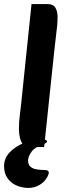

<svg xmlns="http://www.w3.org/2000/svg" viewBox="-40 -715 328 944"><path d="M-20 102Q-20 62 9 32.5Q38 3 81.5 -13.5Q125 -30 168 -30Q179 -30 185 -27Q191 -24 191 -20Q191 -16 187.5 -13Q184 -10 173 -6Q133 7 115.5 30.5Q98 54 98 74Q98 95 110 105Q122 115 141.5 118Q161 121 182 121Q190 121 195 124.5Q200 128 200 133Q200 143 189 161Q177 181 153 195Q129 209 100 209Q70 209 42.5 197.5Q15 186 -2.5 162Q-20 138 -20 102ZM100 8Q83 8 72.5 -5.5Q62 -19 57.5 -39.5Q53 -60 53 -80Q53 -118 58 -154Q63 -190 67 -234L115 -695H193Q222 -695 232.5 -677Q243 -659 243 -632Q243 -608 241 -588Q239 -568 235.5 -540.5Q232 -513 227 -466L177 8Z"/></svg>

Font: Alkatra Medium
Style: Regular
Weight: 500
Designer: Suman Bhandary
Version: Version 1.100;gftools[0.9.22]